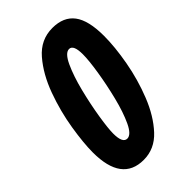

<svg xmlns="http://www.w3.org/2000/svg" viewBox="-222 -803 892 892"><g transform="rotate(-45 224.0 -357.0)"><path d="M448 -528Q448 -630 412.5 -677Q377 -724 304 -724Q227 -724 174.5 -663Q122 -602 89.5 -512.5Q57 -423 42.5 -332.5Q28 -242 28 -182Q28 10 171 10Q243 10 295 -46Q347 -102 381 -187.5Q415 -273 431.5 -364.5Q448 -456 448 -528ZM157 -177Q157 -210 168 -279Q179 -348 197.5 -422Q216 -496 240 -548Q264 -600 290 -600Q318 -600 318 -537Q318 -498 307 -428.5Q296 -359 278 -286.5Q260 -214 236.5 -164Q213 -114 187 -114Q157 -114 157 -177Z"/></g></svg>

Font: Noto Sans UI Condensed ExtraBold
Style: Italic
Weight: 800
Width: 3
Designer: Monotype Design Team
Foundry: Monotype Imaging Inc.
Version: 1.001